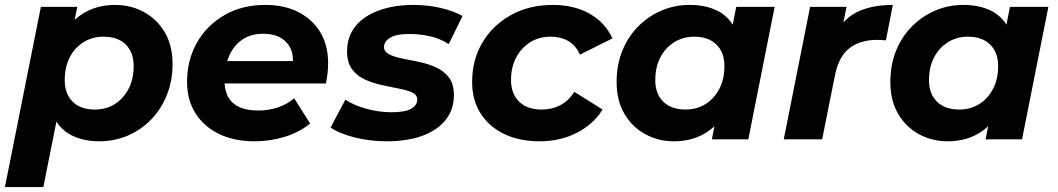

<svg xmlns="http://www.w3.org/2000/svg" viewBox="-40 -566 4297 780"><path d="M363 8Q298 8 249.5 -17Q201 -42 177 -94.5Q153 -147 160 -230Q166 -326 199.5 -397Q233 -468 291 -507Q349 -546 428 -546Q491 -546 544 -517.5Q597 -489 629 -435.5Q661 -382 661 -305Q661 -238 638 -180.5Q615 -123 574.5 -81Q534 -39 480 -15.5Q426 8 363 8ZM-20 194 126 -538H274L252 -431L218 -271L197 -111L136 194ZM345 -121Q392 -121 427 -143.5Q462 -166 482.5 -205.5Q503 -245 503 -298Q503 -353 471 -385Q439 -417 380 -417Q335 -417 299 -394.5Q263 -372 243 -332.5Q223 -293 223 -240Q223 -185 255 -153Q287 -121 345 -121Z M995 8Q911 8 849.5 -22Q788 -52 754 -106Q720 -160 720 -233Q720 -323 760.5 -393.5Q801 -464 872.5 -505Q944 -546 1037 -546Q1116 -546 1173 -516.5Q1230 -487 1261.5 -434.5Q1293 -382 1293 -309Q1293 -288 1290.5 -267Q1288 -246 1284 -227H839L855 -318H1211L1147 -290Q1155 -335 1142 -365.5Q1129 -396 1100 -412.5Q1071 -429 1030 -429Q979 -429 943.5 -404.5Q908 -380 890 -337Q872 -294 872 -240Q872 -178 906.5 -147.5Q941 -117 1011 -117Q1052 -117 1090 -130Q1128 -143 1155 -167L1220 -64Q1173 -27 1114.5 -9.5Q1056 8 995 8Z M1533 8Q1462 8 1399.5 -8Q1337 -24 1303 -48L1363 -161Q1398 -138 1448.5 -124Q1499 -110 1550 -110Q1605 -110 1630 -124Q1655 -138 1655 -162Q1655 -181 1634 -190.5Q1613 -200 1581 -206Q1549 -212 1512.5 -220Q1476 -228 1443.5 -242.5Q1411 -257 1390.5 -284.5Q1370 -312 1370 -357Q1370 -418 1404.5 -460Q1439 -502 1500.5 -524Q1562 -546 1640 -546Q1696 -546 1749 -534Q1802 -522 1839 -501L1783 -387Q1745 -411 1703.5 -419.5Q1662 -428 1624 -428Q1569 -428 1544.5 -412.5Q1520 -397 1520 -375Q1520 -356 1540.5 -345.5Q1561 -335 1593 -328.5Q1625 -322 1662 -314.5Q1699 -307 1731 -292.5Q1763 -278 1783.5 -251.5Q1804 -225 1804 -180Q1804 -119 1768.5 -76.5Q1733 -34 1672 -13Q1611 8 1533 8Z M2152 8Q2069 8 2007.5 -22Q1946 -52 1912 -106Q1878 -160 1878 -233Q1878 -323 1920 -393.5Q1962 -464 2036 -505Q2110 -546 2206 -546Q2292 -546 2355 -510.5Q2418 -475 2448 -410L2316 -344Q2299 -382 2268.5 -399.5Q2238 -417 2196 -417Q2150 -417 2114 -394.5Q2078 -372 2057 -332.5Q2036 -293 2036 -241Q2036 -186 2068.5 -153.5Q2101 -121 2161 -121Q2202 -121 2236 -138.5Q2270 -156 2293 -193L2408 -121Q2370 -60 2302.5 -26Q2235 8 2152 8Z M2697 8Q2635 8 2582 -20.5Q2529 -49 2497 -103Q2465 -157 2465 -233Q2465 -301 2487.5 -358Q2510 -415 2551 -457Q2592 -499 2646 -522.5Q2700 -546 2762 -546Q2829 -546 2877 -521Q2925 -496 2948.5 -443.5Q2972 -391 2965 -308Q2960 -213 2926 -141.5Q2892 -70 2834.5 -31Q2777 8 2697 8ZM2745 -121Q2791 -121 2826.5 -143.5Q2862 -166 2882.5 -205.5Q2903 -245 2903 -298Q2903 -353 2870.5 -385Q2838 -417 2780 -417Q2735 -417 2699 -394.5Q2663 -372 2642.5 -332.5Q2622 -293 2622 -240Q2622 -185 2654.5 -153Q2687 -121 2745 -121ZM2852 0 2873 -107 2908 -267 2929 -427 2951 -538H3107L3000 0Z M3144 0 3251 -538H3399L3368 -385L3354 -429Q3390 -494 3448 -520Q3506 -546 3587 -546L3559 -402Q3549 -403 3540.5 -403.5Q3532 -404 3523 -404Q3454 -404 3410.5 -370Q3367 -336 3352 -260L3300 0Z M3809 8Q3747 8 3694 -20.5Q3641 -49 3609 -103Q3577 -157 3577 -233Q3577 -301 3599.5 -358Q3622 -415 3663 -457Q3704 -499 3758 -522.5Q3812 -546 3874 -546Q3941 -546 3989 -521Q4037 -496 4060.5 -443.5Q4084 -391 4077 -308Q4072 -213 4038 -141.5Q4004 -70 3946.5 -31Q3889 8 3809 8ZM3857 -121Q3903 -121 3938.5 -143.5Q3974 -166 3994.5 -205.5Q4015 -245 4015 -298Q4015 -353 3982.5 -385Q3950 -417 3892 -417Q3847 -417 3811 -394.5Q3775 -372 3754.5 -332.5Q3734 -293 3734 -240Q3734 -185 3766.5 -153Q3799 -121 3857 -121ZM3964 0 3985 -107 4020 -267 4041 -427 4063 -538H4219L4112 0Z"/></svg>

Font: Montserrat Thin
Style: Bold Italic
Weight: 700
Italic angle: -11.3°
Version: Version 9.000